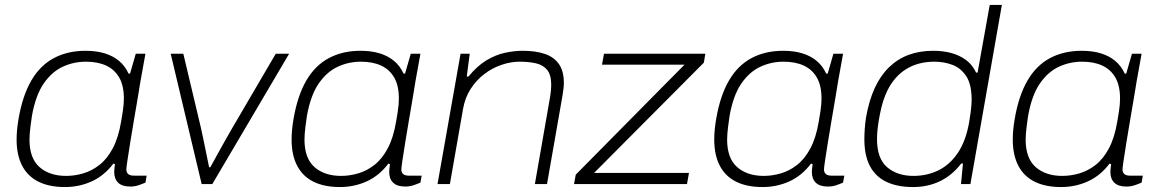

<svg xmlns="http://www.w3.org/2000/svg" viewBox="-20 -743 4665 775"><path d="M242 12Q179 12 135.5 -9.5Q92 -31 69.5 -74Q47 -117 47 -180Q47 -199 49 -220Q51 -241 55 -264Q71 -357 106.5 -418Q142 -479 197.5 -508.5Q253 -538 325 -538Q368 -538 401.5 -528Q435 -518 459.5 -498Q484 -478 499 -446H505L528 -526H567L547 -415Q543 -389 536 -348Q529 -307 521 -260Q513 -213 506 -170Q499 -127 494.5 -96.5Q490 -66 490 -59Q490 -47 497.5 -40.5Q505 -34 520 -34H572L567 -6Q556 -1 540 4.5Q524 10 506 10Q473 10 457 -5.5Q441 -21 441 -49Q441 -56 442 -64Q443 -72 444 -80L438 -83Q401 -34 350.5 -11Q300 12 242 12ZM247 -33Q281 -33 315.5 -43Q350 -53 381 -77Q412 -101 435 -144Q458 -187 469 -253Q473 -276 475.5 -292.5Q478 -309 479 -321.5Q480 -334 480 -345Q480 -397 461.5 -429.5Q443 -462 409 -478Q375 -494 327 -494Q277 -494 233 -473.5Q189 -453 156.5 -406Q124 -359 109 -276Q105 -250 103 -232.5Q101 -215 100 -203Q99 -191 99 -180Q99 -104 139.5 -68.5Q180 -33 247 -33Z M794 0 669 -526H720L791 -227Q795 -209 801 -180.5Q807 -152 813 -122Q819 -92 824 -68H829Q841 -90 856.5 -118Q872 -146 888.5 -175.5Q905 -205 918 -227L1093 -526H1147L837 0Z M1352 12Q1289 12 1245.5 -9.5Q1202 -31 1179.5 -74Q1157 -117 1157 -180Q1157 -199 1159 -220Q1161 -241 1165 -264Q1181 -357 1216.5 -418Q1252 -479 1307.5 -508.5Q1363 -538 1435 -538Q1478 -538 1511.5 -528Q1545 -518 1569.5 -498Q1594 -478 1609 -446H1615L1638 -526H1677L1657 -415Q1653 -389 1646 -348Q1639 -307 1631 -260Q1623 -213 1616 -170Q1609 -127 1604.5 -96.5Q1600 -66 1600 -59Q1600 -47 1607.5 -40.5Q1615 -34 1630 -34H1682L1677 -6Q1666 -1 1650 4.5Q1634 10 1616 10Q1583 10 1567 -5.5Q1551 -21 1551 -49Q1551 -56 1552 -64Q1553 -72 1554 -80L1548 -83Q1511 -34 1460.5 -11Q1410 12 1352 12ZM1357 -33Q1391 -33 1425.5 -43Q1460 -53 1491 -77Q1522 -101 1545 -144Q1568 -187 1579 -253Q1583 -276 1585.5 -292.5Q1588 -309 1589 -321.5Q1590 -334 1590 -345Q1590 -397 1571.5 -429.5Q1553 -462 1519 -478Q1485 -494 1437 -494Q1387 -494 1343 -473.5Q1299 -453 1266.5 -406Q1234 -359 1219 -276Q1215 -250 1213 -232.5Q1211 -215 1210 -203Q1209 -191 1209 -180Q1209 -104 1249.5 -68.5Q1290 -33 1357 -33Z M1746 0 1839 -526H1876L1864 -434H1871Q1906 -477 1943.5 -499.5Q1981 -522 2018.5 -530Q2056 -538 2090 -538Q2142 -538 2179 -525.5Q2216 -513 2236 -484.5Q2256 -456 2256 -409Q2256 -398 2254.5 -385.5Q2253 -373 2251 -360L2188 0H2139L2201 -355Q2203 -368 2204 -379.5Q2205 -391 2205 -400Q2205 -441 2188.5 -461Q2172 -481 2143 -487.5Q2114 -494 2077 -494Q2042 -494 2005 -481.5Q1968 -469 1935.5 -444.5Q1903 -420 1880 -384.5Q1857 -349 1849 -303L1796 0Z M2297 0 2304 -38 2743 -482H2410L2418 -526H2827L2821 -490L2378 -45H2761L2753 0Z M3058 12Q2995 12 2951.5 -9.5Q2908 -31 2885.5 -74Q2863 -117 2863 -180Q2863 -199 2865 -220Q2867 -241 2871 -264Q2887 -357 2922.5 -418Q2958 -479 3013.5 -508.5Q3069 -538 3141 -538Q3184 -538 3217.5 -528Q3251 -518 3275.5 -498Q3300 -478 3315 -446H3321L3344 -526H3383L3363 -415Q3359 -389 3352 -348Q3345 -307 3337 -260Q3329 -213 3322 -170Q3315 -127 3310.5 -96.5Q3306 -66 3306 -59Q3306 -47 3313.5 -40.5Q3321 -34 3336 -34H3388L3383 -6Q3372 -1 3356 4.5Q3340 10 3322 10Q3289 10 3273 -5.5Q3257 -21 3257 -49Q3257 -56 3258 -64Q3259 -72 3260 -80L3254 -83Q3217 -34 3166.5 -11Q3116 12 3058 12ZM3063 -33Q3097 -33 3131.5 -43Q3166 -53 3197 -77Q3228 -101 3251 -144Q3274 -187 3285 -253Q3289 -276 3291.5 -292.5Q3294 -309 3295 -321.5Q3296 -334 3296 -345Q3296 -397 3277.5 -429.5Q3259 -462 3225 -478Q3191 -494 3143 -494Q3093 -494 3049 -473.5Q3005 -453 2972.5 -406Q2940 -359 2925 -276Q2921 -250 2919 -232.5Q2917 -215 2916 -203Q2915 -191 2915 -180Q2915 -104 2955.5 -68.5Q2996 -33 3063 -33Z M3666 12Q3601 12 3557 -9.5Q3513 -31 3491 -73.5Q3469 -116 3469 -180Q3469 -200 3470.5 -222.5Q3472 -245 3476 -271Q3488 -338 3511 -388Q3534 -438 3568.5 -471.5Q3603 -505 3647.5 -521.5Q3692 -538 3747 -538Q3787 -538 3820 -529Q3853 -520 3879 -501Q3905 -482 3920 -450H3926L3975 -723H4024L3897 0H3859L3867 -83H3860Q3823 -35 3774 -11.5Q3725 12 3666 12ZM3667 -33Q3723 -33 3769 -56Q3815 -79 3847 -127Q3879 -175 3892 -250Q3896 -273 3898 -289.5Q3900 -306 3901 -318Q3902 -330 3902 -340Q3902 -402 3880.5 -435Q3859 -468 3825 -481Q3791 -494 3752 -494Q3697 -494 3654 -473Q3611 -452 3581.5 -410.5Q3552 -369 3537 -306Q3531 -280 3527.5 -259Q3524 -238 3522 -219Q3520 -200 3520 -181Q3520 -103 3561 -68Q3602 -33 3667 -33Z M4263 12Q4200 12 4156.5 -9.5Q4113 -31 4090.5 -74Q4068 -117 4068 -180Q4068 -199 4070 -220Q4072 -241 4076 -264Q4092 -357 4127.5 -418Q4163 -479 4218.5 -508.5Q4274 -538 4346 -538Q4389 -538 4422.5 -528Q4456 -518 4480.5 -498Q4505 -478 4520 -446H4526L4549 -526H4588L4568 -415Q4564 -389 4557 -348Q4550 -307 4542 -260Q4534 -213 4527 -170Q4520 -127 4515.5 -96.5Q4511 -66 4511 -59Q4511 -47 4518.5 -40.5Q4526 -34 4541 -34H4593L4588 -6Q4577 -1 4561 4.5Q4545 10 4527 10Q4494 10 4478 -5.5Q4462 -21 4462 -49Q4462 -56 4463 -64Q4464 -72 4465 -80L4459 -83Q4422 -34 4371.5 -11Q4321 12 4263 12ZM4268 -33Q4302 -33 4336.5 -43Q4371 -53 4402 -77Q4433 -101 4456 -144Q4479 -187 4490 -253Q4494 -276 4496.5 -292.5Q4499 -309 4500 -321.5Q4501 -334 4501 -345Q4501 -397 4482.5 -429.5Q4464 -462 4430 -478Q4396 -494 4348 -494Q4298 -494 4254 -473.5Q4210 -453 4177.5 -406Q4145 -359 4130 -276Q4126 -250 4124 -232.5Q4122 -215 4121 -203Q4120 -191 4120 -180Q4120 -104 4160.5 -68.5Q4201 -33 4268 -33Z"/></svg>

Font: Archivo SemiExpanded Thin
Style: Italic
Weight: 250
Width: 6
Italic angle: -10°
Designer: Hector Gatti
Foundry: Omnibus-Type
Version: Version 2.001